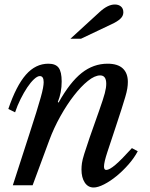

<svg xmlns="http://www.w3.org/2000/svg" viewBox="-20 -823 667 853"><path d="M425 -488Q401 -488 370.5 -463.5Q340 -439 308.5 -398.5Q277 -358 248 -306Q219 -254 199 -200L125 0H37L111 -229Q129 -284 141 -323Q153 -362 160.5 -388.5Q168 -415 171 -431.5Q174 -448 174 -458Q174 -485 157 -485Q146 -485 131 -471Q116 -457 101 -434.5Q86 -412 71.5 -383Q57 -354 47 -324L17 -339Q52 -442 95 -491Q138 -540 195 -540Q227 -540 240.5 -522Q254 -504 254 -461Q254 -412 237 -370L240 -367Q291 -458 343 -499Q395 -540 458 -540Q503 -540 525.5 -519Q548 -498 548 -459Q548 -445 545.5 -429.5Q543 -414 536.5 -392Q530 -370 520 -338.5Q510 -307 495 -262Q472 -193 457 -147.5Q442 -102 442 -83Q442 -68 452 -68Q466 -68 493 -91Q520 -114 566 -165L592 -151Q576 -121 551 -92.5Q526 -64 498 -41Q470 -18 442.5 -4Q415 10 396 10Q371 10 356.5 -12Q342 -34 342 -70Q342 -83 344 -98Q346 -113 354.5 -140Q363 -167 378.5 -212.5Q394 -258 421 -333Q430 -359 436 -377Q442 -395 445.5 -408.5Q449 -422 450.5 -432Q452 -442 452 -451Q452 -488 425 -488ZM293 -651 423 -770Q459 -803 490 -803Q507 -803 517.5 -794Q528 -785 528 -768Q528 -752 514.5 -739.5Q501 -727 477 -716L340 -651Z"/></svg>

Font: SVN-Libre Baskerville
Style: Italic
Weight: 400
Italic angle: -14°
Designer: Pablo Impallari, Rodrigo Fuenzalida
Foundry: Pablo Impallari, Rodrigo Fuenzalida
Version: Version 1.000; ttfautohint (v1.8.4)